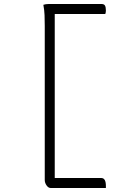

<svg xmlns="http://www.w3.org/2000/svg" viewBox="-20 -780 640 961"><path d="M510 161H234Q222 161 213 148Q204 135 204 121V-650Q204 -678 203 -704Q202 -730 197 -756Q209 -760 224 -760H488Q501 -760 505.5 -752Q510 -744 510 -727Q510 -718 507 -710H254V111H487Q510 111 510 151Z"/></svg>

Font: Recursive Mn Csl St Lt
Style: Regular
Weight: 300
Monospace: yes
Version: Version 1.079;hotconv 1.0.112;makeotfexe 2.5.65598; ttfautoh